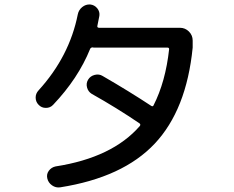

<svg xmlns="http://www.w3.org/2000/svg" viewBox="-20 -803 1040 852"><path d="M215.8 -337.9Q203.1 -324.2 183.6 -324.2Q164.1 -324.2 151.4 -337.9Q138.7 -350.6 138.2 -369.1Q137.7 -387.7 151.4 -402.3Q288.1 -552.7 325.2 -739.3Q329.1 -758.8 344.7 -771.5Q360.4 -784.2 379.9 -783.2Q399.4 -781.2 411.6 -766.1Q423.8 -751 420.9 -732.4Q419.9 -727.5 412.1 -688.5Q410.2 -680.7 418.9 -679.7H778.3Q801.8 -679.7 818.4 -663.1Q835 -646.5 835 -623V-591.8Q807.6 -315.4 666.5 -165.5Q525.4 -15.6 247.1 28.3Q227.5 31.2 210.9 19.5Q194.3 7.8 189.9 -11.2Q185.5 -30.3 196.8 -45.4Q208 -60.5 226.6 -64.5Q478.5 -103.5 600.6 -244.1Q605.5 -251 598.6 -255.9Q498 -324.2 386.7 -386.7Q371.1 -396.5 366.2 -415Q361.3 -433.6 371.1 -449.7Q380.9 -465.8 400.4 -470.7Q419.9 -475.6 435.5 -465.8Q553.7 -397.5 651.4 -333Q658.2 -329.1 661.1 -335Q714.8 -440.4 730.5 -585Q730.5 -591.8 722.7 -591.8H396.5H394.5Q393.6 -592.8 392.6 -592.8Q382.8 -592.8 379.9 -585.9Q327.1 -455.1 215.8 -337.9Z"/></svg>

Font: Rounded Mgen+ 2p medium
Style: Regular
Weight: 500
Designer: [Source Han Sans]
Ryoko NISHIZUKA  (kana & ideographs); Paul D. Hunt (Latin, Greek & Cyrillic); Wenlong ZHANG  (bopomofo
Version: Version 1.059.20150602